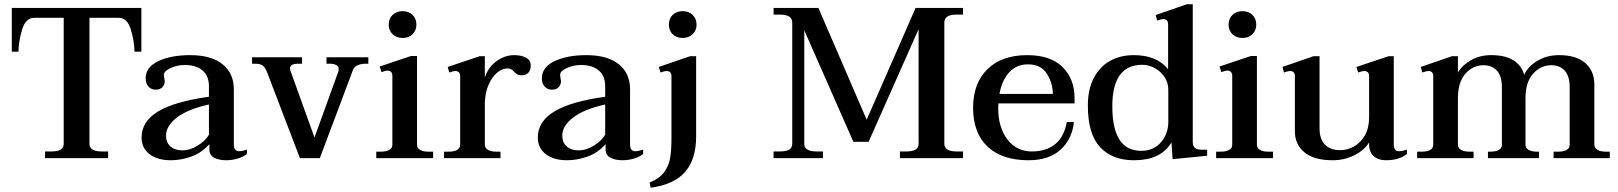

<svg xmlns="http://www.w3.org/2000/svg" viewBox="-20 -737 7544 895"><path d="M190 -31H219Q248 -31 262.5 -39.5Q277 -48 277 -67V-654H140Q100 -654 83.5 -600.5Q67 -547 66 -496H35V-700H639V-496H607Q606 -547 589.5 -600.5Q573 -654 533 -654H397V-67Q397 -31 454 -31H484V0H190Z M640 -96Q640 -171 717 -217.5Q794 -264 954 -286V-334Q954 -384 923.5 -409Q893 -434 842 -434Q805 -434 774.5 -419.5Q744 -405 744 -389Q744 -382 746 -372.5Q748 -363 748 -358Q748 -343 737.5 -331Q727 -319 705 -319Q686 -319 672.5 -333Q659 -347 659 -372Q659 -424 718 -452Q777 -480 866 -480Q965 -480 1017.5 -437.5Q1070 -395 1070 -321V-64Q1070 -32 1094 -32Q1109 -32 1131 -40V-19Q1113 -5 1087 2.5Q1061 10 1033 10Q1002 10 979 -1.5Q956 -13 956 -41V-65Q918 -23 870 -6.5Q822 10 776 10Q714 10 677 -18.5Q640 -47 640 -96ZM954 -109V-250Q855 -228 804.5 -189Q754 -150 754 -105Q754 -72 775 -54Q796 -36 832 -36Q865 -36 901 -58Q937 -80 954 -109Z M1227 -395Q1217 -422 1205 -431Q1193 -440 1172 -440H1155V-470H1388V-440H1370Q1332 -440 1332 -418Q1332 -411 1334 -407L1446 -96L1557 -403Q1559 -408 1559 -415Q1559 -428 1547 -434Q1535 -440 1519 -440H1502V-470H1697V-440H1683Q1664 -440 1647.5 -433Q1631 -426 1625 -410L1471 0H1378Z M1792 -622Q1792 -650 1810 -667.5Q1828 -685 1857 -685Q1885 -685 1903 -667.5Q1921 -650 1921 -622Q1921 -595 1903 -577.5Q1885 -560 1857 -560Q1828 -560 1810 -577.5Q1792 -595 1792 -622ZM1734 -30H1755Q1780 -30 1794.5 -38Q1809 -46 1809 -63V-383Q1809 -408 1785 -408Q1780 -408 1771.5 -405Q1763 -402 1758 -401L1750 -427L1896 -476H1924V-63Q1924 -46 1938.5 -38Q1953 -30 1977 -30H1999V0H1734Z M2454 -432Q2454 -409 2442.5 -397.5Q2431 -386 2411 -386Q2399 -386 2392 -390Q2385 -394 2377 -402Q2370 -410 2363 -414Q2356 -418 2345 -418Q2321 -418 2297.5 -398.5Q2274 -379 2258 -343Q2242 -307 2240 -260V-64Q2240 -47 2254.5 -38.5Q2269 -30 2294 -30H2313V0H2050V-30H2072Q2096 -30 2110.5 -38Q2125 -46 2125 -63V-382Q2125 -406 2102 -406Q2093 -406 2074 -399L2067 -425L2216 -475H2240V-375Q2255 -423 2294 -451.5Q2333 -480 2377 -480Q2409 -480 2431.5 -468.5Q2454 -457 2454 -432Z M2487 -96Q2487 -171 2564 -217.5Q2641 -264 2801 -286V-334Q2801 -384 2770.5 -409Q2740 -434 2689 -434Q2652 -434 2621.5 -419.5Q2591 -405 2591 -389Q2591 -382 2593 -372.5Q2595 -363 2595 -358Q2595 -343 2584.5 -331Q2574 -319 2552 -319Q2533 -319 2519.5 -333Q2506 -347 2506 -372Q2506 -424 2565 -452Q2624 -480 2713 -480Q2812 -480 2864.5 -437.5Q2917 -395 2917 -321V-64Q2917 -32 2941 -32Q2956 -32 2978 -40V-19Q2960 -5 2934 2.5Q2908 10 2880 10Q2849 10 2826 -1.5Q2803 -13 2803 -41V-65Q2765 -23 2717 -6.5Q2669 10 2623 10Q2561 10 2524 -18.5Q2487 -47 2487 -96ZM2801 -109V-250Q2702 -228 2651.5 -189Q2601 -150 2601 -105Q2601 -72 2622 -54Q2643 -36 2679 -36Q2712 -36 2748 -58Q2784 -80 2801 -109Z M3098 -622Q3098 -650 3115.5 -667.5Q3133 -685 3162 -685Q3191 -685 3209 -667.5Q3227 -650 3227 -622Q3227 -595 3208.5 -577.5Q3190 -560 3162 -560Q3133 -560 3115.5 -577.5Q3098 -595 3098 -622ZM3008 114Q3053 96 3075 67Q3097 38 3103.5 1Q3110 -36 3110 -94V-382Q3110 -406 3086 -406Q3078 -406 3059 -399L3051 -425L3197 -475H3225V-101Q3225 5 3174 64Q3123 123 3013 138Z M3586 -31H3615Q3644 -31 3658.5 -39.5Q3673 -48 3673 -67V-632Q3673 -669 3615 -669H3586V-700H3795L4020 -179L4248 -700H4469V-669H4439Q4382 -669 4382 -632V-67Q4382 -31 4439 -31H4469V0H4175V-31H4204Q4233 -31 4247.5 -39.5Q4262 -48 4262 -67V-601L4029 -76H3958L3729 -596V-67Q3729 -31 3786 -31H3816V0H3586Z M4634 -255Q4633 -248 4633 -234Q4633 -143 4676 -87Q4719 -31 4790 -31Q4856 -31 4898 -64.5Q4940 -98 4953 -168H4986Q4978 -89 4924 -39.5Q4870 10 4774 10Q4651 10 4583.5 -53.5Q4516 -117 4516 -235Q4516 -349 4583 -414.5Q4650 -480 4768 -480Q4877 -480 4933 -424.5Q4989 -369 4989 -280V-255ZM4639 -299H4888Q4887 -351 4859.5 -394Q4832 -437 4772 -437Q4718 -437 4684 -399.5Q4650 -362 4639 -299Z M5051 -245Q5051 -321 5079 -374Q5107 -427 5155 -453.5Q5203 -480 5265 -480Q5373 -480 5425 -414V-624Q5425 -648 5402 -648Q5393 -648 5374 -641L5367 -667L5512 -717H5540V-75Q5540 -56 5550.5 -47.5Q5561 -39 5583 -39H5607V-11L5446 5L5441 -73Q5414 -30 5371 -10Q5328 10 5266 10Q5165 10 5108 -51Q5051 -112 5051 -245ZM5426 -169V-318Q5426 -352 5408 -378.5Q5390 -405 5362 -420Q5334 -435 5305 -435Q5165 -435 5165 -242Q5165 -34 5299 -34Q5358 -34 5392 -74Q5426 -114 5426 -169Z M5707 -622Q5707 -650 5725 -667.5Q5743 -685 5772 -685Q5800 -685 5818 -667.5Q5836 -650 5836 -622Q5836 -595 5818 -577.5Q5800 -560 5772 -560Q5743 -560 5725 -577.5Q5707 -595 5707 -622ZM5649 -30H5670Q5695 -30 5709.5 -38Q5724 -46 5724 -63V-383Q5724 -408 5700 -408Q5695 -408 5686.5 -405Q5678 -402 5673 -401L5665 -427L5811 -476H5839V-63Q5839 -46 5853.5 -38Q5868 -30 5892 -30H5914V0H5649Z M6538 -40V-19Q6502 10 6440 10Q6405 10 6383.5 -9Q6362 -28 6362 -65V-73Q6340 -37 6293.5 -13.5Q6247 10 6192 10Q6106 10 6061 -26.5Q6016 -63 6016 -126V-382Q6016 -406 5993 -406Q5984 -406 5965 -399L5958 -425L6103 -475H6131V-139Q6131 -88 6156.5 -62.5Q6182 -37 6228 -37Q6260 -37 6291 -54Q6322 -71 6342 -105.5Q6362 -140 6362 -190V-382Q6362 -406 6338 -406Q6330 -406 6311 -399L6303 -425L6453 -475H6477V-64Q6477 -32 6501 -32Q6516 -32 6538 -40Z M7484 -30V0H7222V-30H7243Q7268 -30 7282.5 -38Q7297 -46 7297 -63V-331Q7297 -382 7274 -407.5Q7251 -433 7211 -433Q7162 -433 7126.5 -393.5Q7091 -354 7091 -279V-64Q7091 -47 7105.5 -38.5Q7120 -30 7145 -30H7154V0H6916V-30H6927Q6952 -30 6966.5 -38Q6981 -46 6981 -63V-331Q6981 -382 6958 -407.5Q6935 -433 6895 -433Q6846 -433 6811 -393.5Q6776 -354 6776 -279V-64Q6776 -47 6790.5 -38.5Q6805 -30 6830 -30H6849V0H6586V-30H6608Q6632 -30 6646.5 -38Q6661 -46 6661 -63V-382Q6661 -406 6638 -406Q6629 -406 6610 -399L6603 -425L6748 -475H6776V-399Q6797 -434 6838 -457Q6879 -480 6931 -480Q6996 -480 7034.5 -456Q7073 -432 7085 -388Q7102 -427 7146.5 -453.5Q7191 -480 7247 -480Q7328 -480 7370 -443Q7412 -406 7412 -343V-64Q7412 -47 7426.5 -38.5Q7441 -30 7465 -30Z"/></svg>

Font: Taviraj Medium
Style: Regular
Weight: 500
Designer: Katatrad Team
Foundry: CadsonDemak
Version: Version 1.001